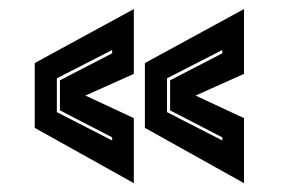

<svg xmlns="http://www.w3.org/2000/svg" viewBox="-20 -522 640 434"><path d="M531.5 -108 307.5 -233V-379.5L531.5 -501.5V-355L422 -306L531.5 -255ZM482.5 -204.5V-211.5L364.5 -272.5V-340.5L482.5 -401.5V-409L357.5 -345V-268.5ZM282.5 -108 58.5 -233V-379.5L282.5 -501.5V-355L173 -306L282.5 -255ZM233.5 -204.5V-211.5L115.5 -272.5V-340.5L233.5 -401.5V-409L108.5 -345V-268.5Z"/></svg>

Font: Tourney Thin ExtraBold
Style: Regular
Weight: 800
Version: Version 1.015